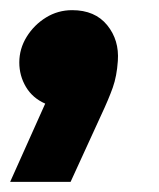

<svg xmlns="http://www.w3.org/2000/svg" viewBox="-28 -201 314 378"><path d="M-8 157 61 3Q36 -8 23 -30Q10 -52 10 -78Q10 -105 24.5 -128.5Q39 -152 62.5 -166.5Q86 -181 114 -181Q159 -181 183 -151.5Q207 -122 204 -81Q202 -51 194 -28.5Q186 -6 171 26L111 157Z"/></svg>

Font: MuseoModerno
Style: Bold Italic
Weight: 700
Italic angle: -9°
Designer: Pablo Cosgaya, Héctor Gatti, Marcela Romero, and the Authors of The MuseoModerno Project.
Foundry: Omnibus-Type Team
Version: Version 1.003